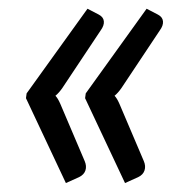

<svg xmlns="http://www.w3.org/2000/svg" viewBox="-20 -484 434 440"><path d="M123 -282.5Q115 -271 107 -264.5Q112.5 -259 118 -246.5L174 -115Q179 -103.5 175.8 -93.5Q172.5 -83.5 161 -78L131 -64.5L39.5 -259L41 -270L180.5 -464L206.5 -450.5Q217 -445 218 -435.2Q219 -425.5 210.5 -414ZM258.5 -282.5Q250.5 -271 242.5 -264.5Q248 -259 253.5 -246.5L309.5 -115Q314.5 -103.5 311.2 -93.5Q308 -83.5 296.5 -78L266.5 -64.5L175 -259L176.5 -270L316 -464L342 -450.5Q352.5 -445 353.5 -435.2Q354.5 -425.5 346 -414Z"/></svg>

Font: Lato 2
Style: Italic
Weight: 400
Italic angle: -7°
Designer: Lukasz Dziedzic with Adam Twardoch and Botio Nikoltchev
Foundry: tyPoland Lukasz Dziedzic
Version: Version 2.015; 2015-08-06; http://www.latofonts.com/